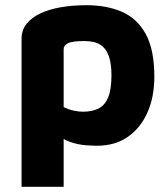

<svg xmlns="http://www.w3.org/2000/svg" viewBox="-20 -546 647 739"><path d="M353 15Q339 15 310 13Q281 11 249 0Q217 -11 194 -36L225 -88V173H63V-397Q63 -430 82 -454Q101 -478 134.5 -494Q168 -510 213.5 -518Q259 -526 312 -526Q391 -526 449.5 -500.5Q508 -475 541 -415Q574 -355 574 -251Q574 -172 547 -112Q520 -52 471 -18.5Q422 15 353 15ZM299 -116Q335 -116 359.5 -128.5Q384 -141 396.5 -171.5Q409 -202 409 -257Q409 -300 399 -329.5Q389 -359 366.5 -373.5Q344 -388 305 -388Q258 -388 241.5 -379.5Q225 -371 225 -357V-134Q242 -125 262.5 -120.5Q283 -116 299 -116Z"/></svg>

Font: Maven Pro ExtraBold
Style: Regular
Weight: 800
Designer: Joe Prince
Foundry: Joe Prince
Version: Version 2.100